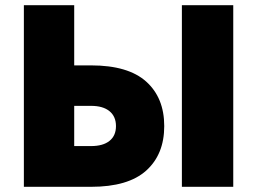

<svg xmlns="http://www.w3.org/2000/svg" viewBox="-20 -720 991 740"><path d="M681 -700H879V0H681ZM72 -700H266V-468H331Q474 -468 543.5 -405.5Q613 -343 613 -234Q613 -125 543.5 -62.5Q474 0 331 0H72ZM331 -312H266V-157H331Q377 -157 402 -177Q427 -197 427 -234Q427 -271 402 -291.5Q377 -312 331 -312Z"/></svg>

Font: Jost* Heavy
Style: Regular
Weight: 800
Version: Version 3.7